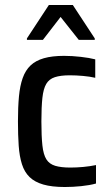

<svg xmlns="http://www.w3.org/2000/svg" viewBox="-20 -742 445 770"><path d="M240 8Q188 8 153.5 -2Q119 -12 98.5 -32Q78 -52 68 -83.5Q58 -115 55 -157.5Q52 -200 52 -255Q52 -312 56 -355Q60 -398 71 -429Q82 -460 102.5 -479.5Q123 -499 156 -508.5Q189 -518 237 -518Q269 -518 304 -514Q339 -510 362 -504V-430Q341 -435 313 -437.5Q285 -440 260 -440Q223 -440 200 -432.5Q177 -425 165.5 -405.5Q154 -386 150 -349.5Q146 -313 146 -255Q146 -196 150 -159Q154 -122 166 -103Q178 -84 201.5 -77Q225 -70 262 -70Q287 -70 314 -72.5Q341 -75 365 -80V-6Q340 1 306 4.5Q272 8 240 8ZM88 -582V-588L176 -722H272L360 -588V-582H296L223 -674L152 -582Z"/></svg>

Font: Saira SemiCondensed Medium
Style: Regular
Weight: 500
Width: 4
Designer: Hector Gatti with collaboration of the Omnibus-Type team
Foundry: Omnibus-Type
Version: Version 1.101